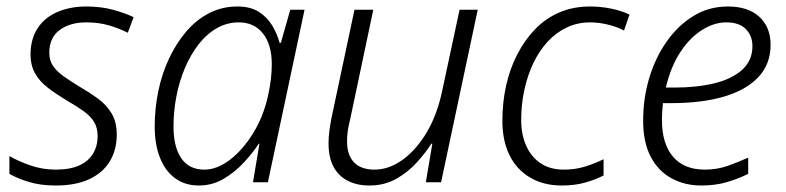

<svg xmlns="http://www.w3.org/2000/svg" viewBox="-20 -562 2422 592"><path d="M152 10Q105 10 69 -1Q33 -12 9 -26V-81Q36 -65 73.5 -52Q111 -39 152 -39Q196 -39 224.5 -52Q253 -65 267 -88.5Q281 -112 281 -142Q281 -169 269.5 -187Q258 -205 237 -220Q216 -235 186 -252Q153 -272 127.5 -291.5Q102 -311 88 -336Q74 -361 74 -396Q75 -444 97 -476.5Q119 -509 158 -525.5Q197 -542 246 -542Q291 -542 328 -532Q365 -522 392 -509L374 -461Q349 -474 317 -483.5Q285 -493 245 -493Q196 -493 164 -469.5Q132 -446 132 -399Q132 -376 143 -359.5Q154 -343 174.5 -328Q195 -313 225 -295Q256 -277 282 -258Q308 -239 324 -212.5Q340 -186 340 -147Q340 -100 318.5 -64.5Q297 -29 255 -9.5Q213 10 152 10Z M593 10Q551 10 520.5 -12Q490 -34 473.5 -75Q457 -116 457 -173Q457 -227 468 -280.5Q479 -334 501 -381Q523 -428 554 -464.5Q585 -501 625 -521.5Q665 -542 712 -542Q752 -542 778 -525.5Q804 -509 819.5 -483Q835 -457 842 -430H846L875 -532H919L806 0H760L780 -119H778Q759 -90 731 -60Q703 -30 668.5 -10Q634 10 593 10ZM610 -39Q649 -39 688.5 -69Q728 -99 760 -150.5Q792 -202 806 -265Q813 -296 815.5 -320Q818 -344 818 -364Q818 -424 791 -458.5Q764 -493 716 -493Q680 -493 648.5 -475Q617 -457 592.5 -425.5Q568 -394 550.5 -353Q533 -312 524 -265.5Q515 -219 515 -172Q515 -109 539 -74Q563 -39 610 -39Z M1119 10Q1080 10 1051.5 -5Q1023 -20 1008 -48.5Q993 -77 993 -120Q993 -139 995.5 -158Q998 -177 1002 -198L1073 -532H1131L1059 -191Q1054 -172 1052 -156Q1050 -140 1050 -127Q1050 -84 1071.5 -61.5Q1093 -39 1135 -39Q1178 -39 1219.5 -68Q1261 -97 1294 -151Q1327 -205 1343 -280L1397 -532H1453L1340 0H1293L1313 -119H1310Q1293 -92 1265.5 -61.5Q1238 -31 1201.5 -10.5Q1165 10 1119 10Z M1712 10Q1656 10 1614.5 -14.5Q1573 -39 1551 -83.5Q1529 -128 1529 -189Q1529 -246 1540.5 -298Q1552 -350 1575 -394.5Q1598 -439 1630.5 -472.5Q1663 -506 1705.5 -524Q1748 -542 1799 -542Q1832 -542 1864 -535.5Q1896 -529 1921 -517L1904 -468Q1883 -479 1855 -486Q1827 -493 1799 -493Q1761 -493 1728 -477.5Q1695 -462 1669 -434Q1643 -406 1625 -368.5Q1607 -331 1597 -286Q1587 -241 1587 -192Q1587 -147 1602.5 -112.5Q1618 -78 1647 -58.5Q1676 -39 1719 -39Q1753 -39 1782.5 -48Q1812 -57 1841 -71V-21Q1816 -8 1784 1Q1752 10 1712 10Z M2142 10Q2091 10 2050 -12.5Q2009 -35 1986 -79.5Q1963 -124 1963 -190Q1963 -259 1982 -322Q2001 -385 2036 -434.5Q2071 -484 2118.5 -513Q2166 -542 2224 -542Q2287 -542 2321.5 -510Q2356 -478 2356 -424Q2356 -365 2319 -325Q2282 -285 2213.5 -264.5Q2145 -244 2049 -244H2024Q2023 -233 2022 -219.5Q2021 -206 2021 -192Q2021 -119 2055 -79Q2089 -39 2153 -39Q2191 -39 2223.5 -50.5Q2256 -62 2287 -76V-26Q2257 -11 2221.5 -0.5Q2186 10 2142 10ZM2059 -292Q2128 -292 2182 -305Q2236 -318 2268 -346.5Q2300 -375 2300 -420Q2300 -451 2280 -472Q2260 -493 2219 -493Q2182 -493 2144.5 -469.5Q2107 -446 2077.5 -401Q2048 -356 2033 -292Z"/></svg>

Font: Noto Sans Display Light
Style: Italic
Weight: 300
Italic angle: -12°
Designer: Monotype Design Team
Foundry: Monotype Imaging Inc.
Version: Version 2.003